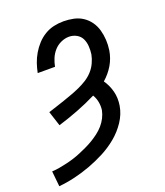

<svg xmlns="http://www.w3.org/2000/svg" viewBox="-171 -632 809 939"><g transform="rotate(-20 233.5 -162.5)"><path d="M-25 213 -33 133Q-13 132 6.5 128.5Q26 125 45.5 120.5Q65 116 84 110Q103 104 122 96Q141 88 160 79Q179 70 196.5 59.5Q214 49 231 36Q248 23 261.5 7.5Q275 -8 284.5 -26.5Q294 -45 298 -65Q301 -86 297 -107.5Q293 -129 282 -147Q232 -122 181 -102.5Q130 -83 78 -67L53 -144Q74 -151 96 -158Q118 -165 139.5 -172.5Q161 -180 183 -188Q205 -196 226 -205.5Q247 -215 267 -227.5Q287 -240 303 -257.5Q319 -275 329 -296.5Q339 -318 343 -339Q346 -360 344.5 -381.5Q343 -403 334.5 -420.5Q326 -438 308 -448Q290 -458 269 -458Q248 -458 227 -448.5Q206 -439 191 -422Q176 -405 167.5 -384.5Q159 -364 155 -343H65Q70 -368 78 -391.5Q86 -415 99.5 -438Q113 -461 131 -480.5Q149 -500 171.5 -513.5Q194 -527 219 -532.5Q244 -538 269 -538Q296 -538 322 -532.5Q348 -527 369 -513Q390 -499 404.5 -478.5Q419 -458 426 -433Q433 -408 434.5 -381.5Q436 -355 432 -328Q429 -309 422.5 -290.5Q416 -272 406 -255Q396 -238 383 -222.5Q370 -207 355 -194Q365 -180 372.5 -163.5Q380 -147 384.5 -129.5Q389 -112 389.5 -93Q390 -74 387 -56Q380 -14 355 23.5Q330 61 295.5 89.5Q261 118 221.5 138.5Q182 159 141.5 174Q101 189 59 199Q17 209 -25 213Z"/></g></svg>

Font: Iosevka Slab Medium
Style: Italic
Weight: 500
Italic angle: -9°
Monospace: yes
Designer: Belleve Invis
Foundry: Belleve Invis
Version: Version 11.1.0; ttfautohint (v1.8.3)